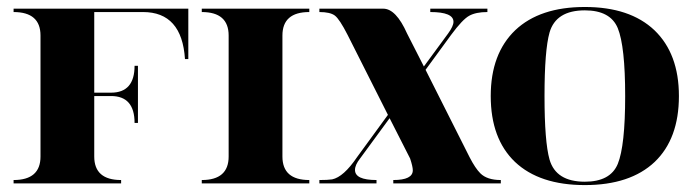

<svg xmlns="http://www.w3.org/2000/svg" viewBox="-20 -533 2013 558"><path d="M19.5 -507.8H527.3V-361.3H517.6Q508.8 -498 395.5 -498H253.9V-263.7H302.7Q371.1 -263.7 371.1 -341.8H380.9V-175.8H371.1Q371.1 -253.9 302.7 -253.9H253.9V-78.1Q253.9 -9.8 332 -9.8V0H19.5V-9.8Q97.7 -9.8 97.7 -78.1V-429.7Q97.7 -498 19.5 -498Z M566.4 -507.8H878.9V-498Q800.8 -498 800.8 -429.7V-78.1Q800.8 -9.8 878.9 -9.8V0H566.4V-9.8Q644.5 -9.8 644.5 -78.1V-429.7Q644.5 -498 566.4 -498Z M1282.2 -435.5Q1297.9 -457 1297.9 -469.7Q1297.9 -498 1230.5 -498V-507.8H1396.5V-498Q1363.3 -498 1343.8 -487.3Q1324.2 -476.6 1291 -431.6L1216.8 -330.1L1344.7 -76.2Q1361.3 -43.9 1376 -29.3Q1395.5 -9.8 1435.5 -9.8V0H1123V-9.8Q1179.7 -9.8 1179.7 -38.1Q1179.7 -48.8 1171.9 -72.3L1112.3 -189.5L1026.4 -72.3Q1011.7 -53.7 1011.7 -39.1Q1011.7 -9.8 1074.2 -9.8V0H908.2V-9.8Q932.6 -9.8 945.3 -11.7Q978.5 -18.6 1017.6 -76.2L1107.4 -199.2L990.2 -431.6Q966.8 -477.5 953.1 -487.8Q939.5 -498 908.2 -498V-507.8H1093.8Q1130.9 -507.8 1163.1 -435.5L1211.9 -339.8Z M1679.7 -4.9Q1753.9 -4.9 1775.4 -56.6Q1796.9 -109.4 1796.9 -253.9Q1796.9 -398.4 1775.4 -451.2Q1753.9 -502.9 1679.7 -502.9Q1595.7 -502.9 1577.1 -438.5Q1562.5 -386.7 1562.5 -253.9Q1562.5 -121.1 1577.1 -69.3Q1595.7 -4.9 1679.7 -4.9ZM1476.6 -62.5Q1406.2 -129.9 1406.2 -253.9Q1406.2 -377 1477.5 -445.3Q1548.8 -512.7 1679.7 -512.7Q1810.5 -512.7 1881.8 -445.3Q1953.1 -377 1953.1 -253.9Q1953.1 -129.9 1882.8 -62.5Q1811.5 4.9 1679.7 4.9Q1547.9 4.9 1476.6 -62.5Z"/></svg>

Font: spinweradC
Style: Bold
Weight: 700
Width: 7
Version: Version 0.3